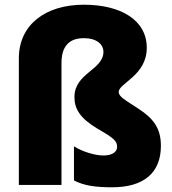

<svg xmlns="http://www.w3.org/2000/svg" viewBox="-20 -785 730 815"><path d="M603 -582C603 -701 491 -765 336 -765C174 -765 60 -681 60 -537V0H241V-517C241 -586 271 -623 336 -623C390 -623 419 -597 419 -565C419 -488 296 -475 296 -373C296 -324 318 -284 395 -238C467 -197 477 -185 477 -161C477 -138 453 -125 419 -125C382 -125 328 -142 294 -164V-19C337 3 384 10 456 10C590 10 663 -51 663 -166C663 -242 630 -283 567 -324C511 -361 484 -374 484 -395C484 -432 603 -464 603 -582Z"/></svg>

Font: Noto Sans Georgian SemiCondensed Black
Style: Regular
Weight: 900
Width: 4
Designer: Monotype Design Team, Akaki Razmadze
Foundry: Google LLC
Version: Version 2.005